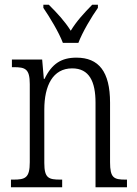

<svg xmlns="http://www.w3.org/2000/svg" viewBox="-20 -786 577 806"><path d="M244 -606H309C326 -651 364 -715 391 -753V-766H367C332 -730 302 -698 277 -657C251 -698 221 -730 185 -766H162V-753C188 -715 227 -651 244 -606ZM26 0H241V-32H234C184 -32 166 -38 166 -102V-326C166 -427 202 -499 283 -499C355 -499 381 -443 381 -355V0H513V-32H507C458 -32 442 -39 442 -105V-355C442 -486 394 -544 301 -544C238 -544 198 -519 167 -455H164L157 -536H30V-504H38C86 -504 105 -497 105 -433V-105C105 -39 86 -32 36 -32H26Z"/></svg>

Font: Noto Serif Myanmar Condensed Light
Style: Regular
Weight: 300
Width: 3
Designer: Ben Mitchell and the Monotype Design Team
Foundry: Monotype Imaging Inc.
Version: Version 2.106